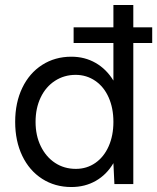

<svg xmlns="http://www.w3.org/2000/svg" viewBox="-20 -740 632 772"><path d="M276 -630H436V-720H516V-630H592V-567H516V0H440L436 -84Q409 -38 365.5 -13Q322 12 267 12Q201 12 149.5 -21Q98 -54 69.5 -113.5Q41 -173 41 -250Q41 -327 69.5 -386.5Q98 -446 149.5 -479Q201 -512 267 -512Q321 -512 364.5 -487Q408 -462 436 -416V-567H276ZM285 -61Q329 -61 363.5 -85Q398 -109 417 -152Q436 -195 436 -250Q436 -305 417 -348Q398 -391 363 -415Q328 -439 284 -439Q238 -439 201 -415Q164 -391 143.5 -348Q123 -305 123 -250Q123 -195 144 -152Q165 -109 201.5 -85Q238 -61 285 -61Z"/></svg>

Font: Oak Sans
Style: Regular
Weight: 400
Designer: Erik Kennedy, Walven
Foundry: Erik Kennedy, Walven
Version: Version 1.000